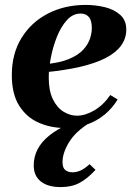

<svg xmlns="http://www.w3.org/2000/svg" viewBox="-20 -510 535 780"><path d="M360 -40 368 -25Q295 15 264.5 61.5Q234 108 234 149Q234 172 245.5 181Q257 190 275 190Q290 190 306.5 183Q323 176 344 157L368 180Q335 216 303 233Q271 250 227 250Q174 250 145.5 227Q117 204 117 162Q117 91 181 40Q245 -11 360 -40ZM243 10Q187 10 137.5 -11.5Q88 -33 58 -80.5Q28 -128 28 -205Q28 -292 67.5 -356Q107 -420 175 -455Q243 -490 328 -490Q368 -490 405.5 -481Q443 -472 468 -450Q493 -428 493 -390Q493 -354 472 -325Q451 -296 409.5 -274.5Q368 -253 305.5 -238.5Q243 -224 159 -216V-249Q221 -254 259.5 -270Q298 -286 318 -308Q338 -330 345.5 -353Q353 -376 353 -396Q353 -428 340.5 -441.5Q328 -455 308 -455Q276 -455 252 -428.5Q228 -402 211.5 -361Q195 -320 186.5 -275.5Q178 -231 178 -195Q178 -141 195 -106.5Q212 -72 238.5 -56Q265 -40 293 -40Q326 -40 363 -61.5Q400 -83 428 -124L458 -106Q437 -71 405 -44.5Q373 -18 332.5 -4Q292 10 243 10Z"/></svg>

Font: Brygada 1918
Style: Bold Italic
Weight: 700
Italic angle: -8°
Designer: Mateusz Machalski | Borys Kosmynka | Przemek Hoffer
Foundry: NIEPODLEGLA 2018
Version: Version 3.006